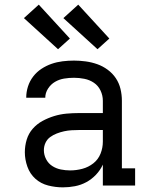

<svg xmlns="http://www.w3.org/2000/svg" viewBox="-20 -799 640 827"><path d="M251 8Q219 8 187.5 0Q156 -8 132.5 -29Q109 -50 98 -81Q87 -112 87 -143Q87 -171 95 -197.5Q103 -224 121 -244.5Q139 -265 163 -278Q187 -291 213 -299Q239 -307 266 -309.5Q293 -312 321 -312H423V-365Q423 -388 413 -409Q403 -430 384.5 -442.5Q366 -455 343.5 -459.5Q321 -464 299 -464Q277 -464 256 -460.5Q235 -457 217 -446.5Q199 -436 187 -417.5Q175 -399 175 -378Q175 -378 175 -378Q175 -378 175 -378H93Q93 -378 93 -378.5Q93 -379 93 -379Q93 -403 100.5 -426.5Q108 -450 123 -469.5Q138 -489 158.5 -502.5Q179 -516 202 -524Q225 -532 249.5 -535Q274 -538 299 -538Q324 -538 349.5 -534.5Q375 -531 399 -522.5Q423 -514 444 -498.5Q465 -483 479 -462Q493 -441 499 -416Q505 -391 505 -365V-74H562V0H423V-90Q412 -66 393.5 -46.5Q375 -27 352 -14.5Q329 -2 303 3Q277 8 251 8ZM282 -65Q309 -65 335 -72Q361 -79 382 -95.5Q403 -112 413 -137Q423 -162 423 -189V-239H321Q304 -239 288 -238Q272 -237 256 -233.5Q240 -230 224.5 -224Q209 -218 196 -208.5Q183 -199 176 -184Q169 -169 169 -152Q169 -132 178.5 -113.5Q188 -95 205 -84Q222 -73 242 -69Q262 -65 282 -65ZM400 -587 253 -721 317 -779 451 -633ZM230 -587 83 -721 147 -779 281 -633Z"/></svg>

Font: Iosevka Slab Extended
Style: Regular
Weight: 400
Width: 7
Monospace: yes
Designer: Belleve Invis
Foundry: Belleve Invis
Version: Version 11.1.1; ttfautohint (v1.8.3)